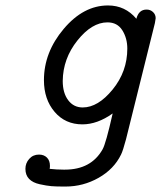

<svg xmlns="http://www.w3.org/2000/svg" viewBox="-20 -456 591 704"><path d="M73.2 163.1Q73.2 142.1 87.2 126.5Q101.1 110.8 123 110.8Q141.1 110.8 152.1 121.8Q163.1 132.8 163.1 151.9Q163.1 158.7 162.1 163.1Q188 166 212.9 166H217.8Q314 166 356 91.8Q368.2 70.8 393.1 -40Q336.9 0 282.2 0Q219.2 0 180.2 -45.9Q141.1 -91.8 141.1 -162.1Q141.1 -264.2 213.6 -350.1Q286.1 -436 376 -436Q439 -436 480 -387.2Q488.8 -420.9 517.1 -420.9Q517.6 -420.9 518.1 -420.9Q531.2 -420.9 541 -411.9Q550.8 -402.8 550.8 -389.2L547.9 -371.1L441.9 55.2Q430.7 97.2 423.8 110.8Q397.9 164.1 341.6 196Q285.2 228 220.2 228H212.9Q186 228 168.5 226.6Q150.9 225.1 125.5 219.5Q100.1 213.9 86.7 200Q73.2 186 73.2 163.1ZM210 -159.2Q210 -115.2 230 -88.6Q250 -62 283.2 -62Q339.4 -62 393.1 -127.9Q446.8 -193.8 446.8 -277.8Q446.8 -315.9 428.5 -345Q410.2 -374 374 -374Q316.9 -374 263.9 -307.6Q210.9 -241.2 210 -159.2Z"/></svg>

Font: CMU Typewriter Text Variable Width
Style: Italic
Weight: 500
Italic angle: -14.04°
Version: Version 0.7.0